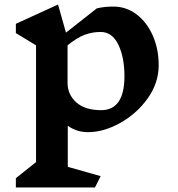

<svg xmlns="http://www.w3.org/2000/svg" viewBox="-20 -573 785 847"><path d="M279 -18V163L424 204L399 254H50V213L139 142V-373L50 -427V-468L236 -553L271 -429L407 -536Q439 -544 480 -544Q537 -544 582.5 -509.5Q628 -475 654 -416Q680 -357 680 -285Q680 -207 631.5 -139Q583 -71 510 -30.5Q437 10 369 10H368Q319 10 279 -18ZM278 -373V-208Q278 -156 316.5 -121.5Q355 -87 426 -87Q529 -87 529 -237Q529 -320 502 -376Q475 -432 424 -432Q387 -432 353.5 -419.5Q320 -407 278 -373Z"/></svg>

Font: Inknut Antiqua SemiBold
Style: Regular
Weight: 600
Designer: Claus Eggers Sørensen
Foundry: Claus Eggers Sørensen
Version: Version 1.003; ttfautohint (v1.8.2) -l 8 -r 50 -G 200 -x 14 